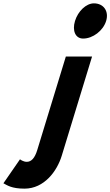

<svg xmlns="http://www.w3.org/2000/svg" viewBox="-66 -850 657 1145"><path d="M494 -830C447.7 -830 399 -783 381.3 -725C363.6 -667 383.5 -620 429.8 -620C487.8 -620 549.2 -667 566.9 -725C584.7 -783 552 -830 494 -830ZM326.7 -513H483.1L302.1 79C274.3 170 198.2 275 80 275C1.7 275 -23.9 254 -45.6 243L53.2 100C53.2 100 71.6 115 93.6 115C120.9 115 141.4 93 156.1 45Z"/></svg>

Font: Hussar
Style: BdSuprConOblThree
Weight: 700
Foundry: Cannot Into Space Fonts
Version: Version 2.00